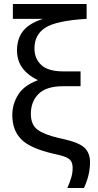

<svg xmlns="http://www.w3.org/2000/svg" viewBox="-20 -770 489 960"><path d="M316.9 169.9Q328.1 144 335.7 119.6Q343.3 95.2 343.3 69.8Q343.3 41 328.4 27.3Q313.5 13.7 272.5 4.4L249 -1Q131.8 -27.8 86.7 -73Q41.5 -118.2 41.5 -194.3Q41.5 -252.4 73.5 -300.5Q105.5 -348.6 184.6 -374.5V-362.8Q127.9 -386.2 96.9 -423.8Q65.9 -461.4 64.9 -516.6Q64.9 -579.6 99.1 -619.4Q133.3 -659.2 210.9 -680.2V-675.8H44.4V-750H413.1V-675.8Q260.3 -666.5 206.3 -631.3Q152.3 -596.2 152.3 -528.3Q152.3 -476.1 187 -444.6Q221.7 -413.1 294.9 -413.1H382.8V-338.9H294.9Q212.4 -338.9 173.3 -300.8Q134.3 -262.7 134.3 -200.7Q134.3 -146 168 -121.3Q201.7 -96.7 273.4 -80.1L303.2 -73.2Q378.9 -55.7 404.5 -29.3Q430.2 -2.9 430.2 41Q430.2 71.8 422.9 103.8Q415.5 135.7 399.9 169.9Z"/></svg>

Font: RobotoFlex
Style: Regular
Weight: 400
Designer: Berlow after Robertson
Foundry: Google
Version: Version 2.136